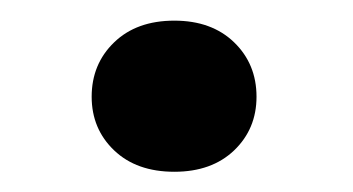

<svg xmlns="http://www.w3.org/2000/svg" viewBox="-20 -435 342 186"><path d="M68.8 -341.3Q68.8 -373 90.6 -394Q112.3 -415 148.9 -415Q185.1 -415 206.8 -394Q228.5 -373 228.5 -341.3Q228.5 -310.1 206.8 -289.3Q185.1 -268.6 148.9 -268.6Q112.3 -268.6 90.6 -289.3Q68.8 -310.1 68.8 -341.3Z"/></svg>

Font: Vazirmatn RD UI FD
Style: Bold
Weight: 700
Designer: Saber Rastikerdar
Foundry: Saber Rastikerdar
Version: Version 33.003